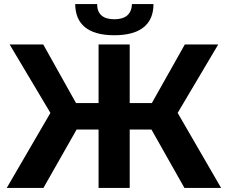

<svg xmlns="http://www.w3.org/2000/svg" viewBox="-20 -917 1113 937"><path d="M191 -700H27L226 -366L13 0H192L354 -285H461V0H613V-285H719L880 0H1059L847 -366L1045 -700H882L721 -414H613V-700H461V-414H351ZM538 -745C667 -745 729 -800 729 -897H624C622 -848 593 -823 538 -823C483 -823 454 -848 454 -897H347C348 -800 408 -745 538 -745Z"/></svg>

Font: Montserrat-Alt1
Style: Bold
Weight: 700
Designer: Differentunic
Foundry: Differentunic
Version: Version 7.222